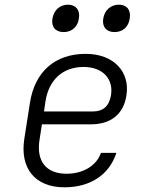

<svg xmlns="http://www.w3.org/2000/svg" viewBox="-20 -790 640 820"><path d="M469 -653C504 -653 529 -675 534 -711C540 -747 522 -770 488 -770C453 -770 427 -747 421 -711C415 -675 435 -653 469 -653ZM252 -653C286 -653 312 -675 317 -711C323 -747 304 -770 270 -770C236 -770 210 -747 204 -711C198 -675 217 -653 252 -653ZM255 10C366 10 447 -44 477 -137H411C392 -82 335 -48 264 -48C176 -48 134 -103 149 -194L159 -259H368C453 -259 508 -302 520 -383C536 -482 467 -560 346 -560C215 -560 129 -484 108 -352L84 -198C64 -72 129 10 255 10ZM168 -314 174 -356C188 -449 248 -504 337 -504C421 -504 465 -451 454 -383C446 -336 420 -314 377 -314Z"/></svg>

Font: JetBrains Mono ExtraLight
Style: Italic
Weight: 240
Italic angle: -9°
Monospace: yes
Designer: Philipp Nurullin, Konstantin Bulenkov
Foundry: JetBrains
Version: Version 2.305